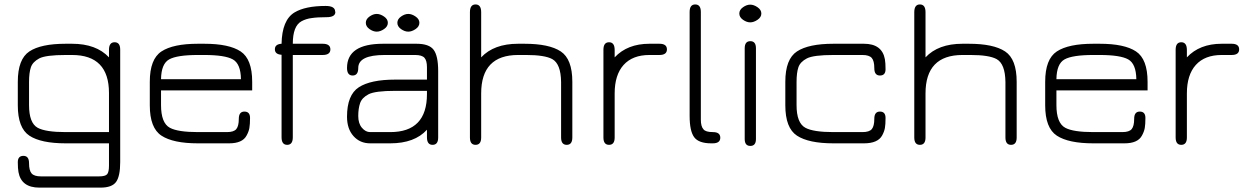

<svg xmlns="http://www.w3.org/2000/svg" viewBox="-20 -648 5637 868"><path d="M523.4 85Q523.4 148.4 504.9 174.3Q486.3 200.2 434.6 200.2H158.2Q76.2 200.2 63.5 129.9Q60.5 113.3 60.5 85Q60.5 56.6 85.9 56.6Q111.3 56.6 111.3 89.8Q111.3 123 123 136.2Q134.8 149.4 165 149.4H427.7Q456.1 149.4 464.4 139.6Q472.7 129.9 472.7 100.6V0H277.3Q165 0 112.8 -34.7Q60.5 -69.3 60.5 -171.9V-278.3Q60.5 -380.9 112.8 -415.5Q165 -450.2 277.3 -450.2H305.7Q415 -450.2 472.7 -388.7V-422.9Q472.7 -457 498 -457Q523.4 -457 523.4 -423.8ZM472.7 -50.8V-227.5Q472.7 -399.4 305.7 -399.4H277.3Q186.5 -399.4 157.2 -383.8Q127.9 -368.2 119.6 -343.8Q111.3 -319.3 111.3 -277.3V-172.9Q111.3 -91.8 150.4 -70.3Q186.5 -50.8 277.3 -50.8Z M1120.1 -278.3V-239.3H708V-172.9Q708 -91.8 748 -70.3Q784.2 -50.8 875 -50.8H1005.9Q1037.1 -50.8 1048.3 -64.5Q1059.6 -78.1 1059.6 -110.8Q1059.6 -143.6 1085 -143.6Q1110.4 -143.6 1110.4 -114.7Q1110.4 -85.9 1107.4 -69.3Q1104.5 -52.7 1094.7 -35.2Q1076.2 0 1015.6 0Q1013.7 0 1012.7 0H875Q762.7 0 710 -34.7Q657.2 -69.3 657.2 -171.9V-278.3Q657.2 -380.9 710 -415.5Q762.7 -450.2 875 -450.2H903.3Q1015.6 -450.2 1067.9 -415.5Q1120.1 -380.9 1120.1 -278.3ZM903.3 -399.4H875Q780.3 -399.4 744.6 -379.4Q709 -359.4 708 -290H1069.3Q1068.4 -359.4 1032.7 -379.4Q997.1 -399.4 903.3 -399.4Z M1452.1 -621.1Q1495.1 -621.1 1495.1 -595.7Q1495.1 -595.7 1496.1 -594.7Q1496.1 -594.7 1496.1 -593.8Q1496.1 -570.3 1456.1 -570.3Q1415 -570.3 1389.6 -566.4Q1364.3 -563.5 1342.8 -551.8Q1303.7 -530.3 1303.7 -450.2H1438.5Q1473.6 -450.2 1473.6 -424.8Q1473.6 -399.4 1438.5 -399.4H1303.7V-27.3Q1303.7 6.8 1278.3 6.8Q1252.9 6.8 1252.9 -27.3V-400.4Q1222.7 -402.3 1222.7 -425.3Q1222.7 -448.2 1252.9 -450.2Q1254.9 -557.6 1311.5 -591.8Q1360.4 -621.1 1452.1 -621.1Z M1633.8 -544.9Q1633.8 -561.5 1650.4 -573.2Q1667 -585 1683.1 -585Q1699.2 -585 1716.3 -573.2Q1733.4 -561.5 1733.4 -544.9Q1733.4 -528.3 1716.3 -516.6Q1699.2 -504.9 1683.1 -504.9Q1667 -504.9 1650.4 -516.6Q1633.8 -528.3 1633.8 -544.9ZM1776.4 -544.9Q1776.4 -561.5 1793 -573.2Q1809.6 -585 1825.7 -585Q1841.8 -585 1858.9 -573.2Q1876 -561.5 1876 -544.9Q1876 -528.3 1858.9 -516.6Q1841.8 -504.9 1825.7 -504.9Q1809.6 -504.9 1793 -516.6Q1776.4 -528.3 1776.4 -544.9ZM1744.1 -50.8Q1910.2 -50.8 1910.2 -222.7V-237.3H1766.6Q1675.8 -237.3 1646 -221.7Q1616.2 -206.1 1607.9 -181.6Q1599.6 -157.2 1599.6 -123.5Q1599.6 -89.8 1616.2 -70.3Q1632.8 -50.8 1653.3 -50.8ZM1548.8 -340.8Q1548.8 -450.2 1711.9 -450.2H1863.3Q1919.9 -450.2 1940.4 -422.9Q1960.9 -395.5 1960.9 -327.1V-26.4Q1960.9 6.8 1935.5 6.8Q1910.2 6.8 1910.2 -27.3V-61.5Q1854.5 0 1744.1 0H1653.3Q1607.4 0 1578.1 -32.7Q1548.8 -65.4 1548.8 -120.1Q1548.8 -218.8 1602.1 -253.4Q1655.3 -288.1 1766.6 -288.1H1910.2V-343.8Q1910.2 -374 1898.9 -386.7Q1887.7 -399.4 1856.4 -399.4H1718.8Q1599.6 -399.4 1599.6 -340.8Q1599.6 -306.6 1574.2 -306.6Q1548.8 -306.6 1548.8 -340.8Z M2322.3 -399.4Q2155.3 -399.4 2155.3 -225.6V-26.4Q2155.3 6.8 2129.9 6.8Q2104.5 6.8 2104.5 -26.4V-592.8Q2104.5 -627.9 2129.9 -627.9Q2155.3 -627.9 2155.3 -592.8V-388.7Q2212.9 -450.2 2322.3 -450.2H2350.6Q2462.9 -450.2 2515.1 -415.5Q2567.4 -380.9 2567.4 -278.3V-26.4Q2567.4 6.8 2542 6.8Q2516.6 6.8 2516.6 -26.4V-277.3Q2515.6 -359.4 2476.6 -380.9Q2442.4 -399.4 2359.4 -399.4Q2355.5 -399.4 2350.6 -399.4Z M2916 -399.4Q2839.8 -399.4 2799.3 -354.5Q2758.8 -309.6 2758.8 -225.6V-26.4Q2758.8 6.8 2733.4 6.8Q2708 6.8 2708 -26.4V-422.9Q2708 -457 2733.4 -457Q2758.8 -457 2758.8 -421.9V-388.7Q2816.4 -450.2 2916 -450.2H2960.9Q2995.1 -450.2 2995.1 -424.8Q2995.1 -399.4 2960.9 -399.4Z M3202.1 0H3195.3Q3138.7 0 3118.2 -27.8Q3097.7 -55.7 3097.7 -124V-593.8Q3097.7 -627.9 3123 -627.9Q3148.4 -627.9 3148.4 -593.8V-107.4Q3148.4 -76.2 3160.2 -63.5Q3169.9 -50.8 3203.1 -50.8Q3236.3 -50.8 3236.3 -25.4Q3236.3 0 3202.1 0Z M3397.5 -19.5Q3397.5 11.7 3372.1 11.7Q3346.7 11.7 3346.7 -19.5V-429.7Q3346.7 -461.9 3372.1 -461.9Q3397.5 -461.9 3397.5 -429.7ZM3322.3 -586.9Q3322.3 -603.5 3338.9 -615.2Q3355.5 -627 3371.6 -627Q3387.7 -627 3404.8 -615.2Q3421.9 -603.5 3421.9 -586.9Q3421.9 -570.3 3404.8 -558.6Q3387.7 -546.9 3371.6 -546.9Q3355.5 -546.9 3338.9 -558.6Q3322.3 -570.3 3322.3 -586.9Z M3885.7 0H3748Q3635.7 0 3583 -34.7Q3530.3 -69.3 3530.3 -171.9V-278.3Q3530.3 -380.9 3583 -415.5Q3635.7 -450.2 3748 -450.2H3885.7Q3967.8 -450.2 3980.5 -379.9Q3983.4 -363.3 3983.4 -335Q3983.4 -306.6 3958 -306.6Q3932.6 -306.6 3932.6 -339.8Q3932.6 -373 3920.9 -386.2Q3909.2 -399.4 3878.9 -399.4H3748Q3657.2 -399.4 3627.4 -383.8Q3597.7 -368.2 3589.4 -343.8Q3581.1 -319.3 3581.1 -277.3V-172.9Q3581.1 -91.8 3621.1 -70.3Q3657.2 -50.8 3748 -50.8H3878.9Q3910.2 -50.8 3921.4 -64.5Q3932.6 -78.1 3932.6 -110.8Q3932.6 -143.6 3958 -143.6Q3983.4 -143.6 3983.4 -114.7Q3983.4 -85.9 3980.5 -69.3Q3977.5 -52.7 3967.8 -35.2Q3948.2 0 3885.7 0Z M4331.1 -399.4Q4164.1 -399.4 4164.1 -225.6V-26.4Q4164.1 6.8 4138.7 6.8Q4113.3 6.8 4113.3 -26.4V-592.8Q4113.3 -627.9 4138.7 -627.9Q4164.1 -627.9 4164.1 -592.8V-388.7Q4221.7 -450.2 4331.1 -450.2H4359.4Q4471.7 -450.2 4523.9 -415.5Q4576.2 -380.9 4576.2 -278.3V-26.4Q4576.2 6.8 4550.8 6.8Q4525.4 6.8 4525.4 -26.4V-277.3Q4524.4 -359.4 4485.4 -380.9Q4451.2 -399.4 4368.2 -399.4Q4364.3 -399.4 4359.4 -399.4Z M5168 -278.3V-239.3H4755.9V-172.9Q4755.9 -91.8 4795.9 -70.3Q4832 -50.8 4922.9 -50.8H5053.7Q5085 -50.8 5096.2 -64.5Q5107.4 -78.1 5107.4 -110.8Q5107.4 -143.6 5132.8 -143.6Q5158.2 -143.6 5158.2 -114.7Q5158.2 -85.9 5155.3 -69.3Q5152.3 -52.7 5142.6 -35.2Q5124 0 5063.5 0Q5061.5 0 5060.5 0H4922.9Q4810.5 0 4757.8 -34.7Q4705.1 -69.3 4705.1 -171.9V-278.3Q4705.1 -380.9 4757.8 -415.5Q4810.5 -450.2 4922.9 -450.2H4951.2Q5063.5 -450.2 5115.7 -415.5Q5168 -380.9 5168 -278.3ZM4951.2 -399.4H4922.9Q4828.1 -399.4 4792.5 -379.4Q4756.8 -359.4 4755.9 -290H5117.2Q5116.2 -359.4 5080.6 -379.4Q5044.9 -399.4 4951.2 -399.4Z M5502.9 -399.4Q5426.8 -399.4 5386.2 -354.5Q5345.7 -309.6 5345.7 -225.6V-26.4Q5345.7 6.8 5320.3 6.8Q5294.9 6.8 5294.9 -26.4V-422.9Q5294.9 -457 5320.3 -457Q5345.7 -457 5345.7 -421.9V-388.7Q5403.3 -450.2 5502.9 -450.2H5547.9Q5582 -450.2 5582 -424.8Q5582 -399.4 5547.9 -399.4Z"/></svg>

Font: Jura
Style: Book
Weight: 400
Version: Version 2.5